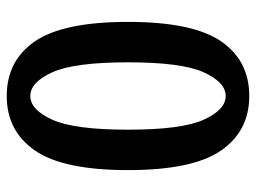

<svg xmlns="http://www.w3.org/2000/svg" viewBox="-115 -635 760 570"><g transform="rotate(-90 265.0 -350.0)"><path d="M45 -350Q45 -542 103 -626Q161 -710 265 -710Q370 -710 427.5 -626Q485 -542 485 -350Q485 -158 427.5 -74Q370 10 265 10Q161 10 103 -74Q45 -158 45 -350ZM365 -350Q365 -509 335.5 -574.5Q306 -640 265 -640Q224 -640 194.5 -574.5Q165 -509 165 -350Q165 -191 194.5 -125.5Q224 -60 265 -60Q306 -60 335.5 -125.5Q365 -191 365 -350Z"/></g></svg>

Font: Cuprum
Style: Bold
Weight: 700
Designer: Jovanny Lemonad
Foundry: Jovanny Lemonad
Version: Version 2.000